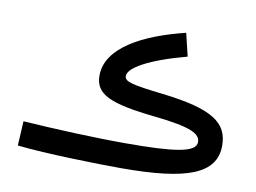

<svg xmlns="http://www.w3.org/2000/svg" viewBox="-70 -710 1104 827"><g transform="rotate(10 482.0 -296.5)"><path d="M506 15C792 15 918 -31 918 -156C918 -255 850 -305 628 -331C489 -347 457 -355 457 -380C457 -416 543 -465 705 -508L681 -608C500 -564 345 -485 345 -362C345 -280 412 -250 612 -229C772 -212 813 -189 813 -153C813 -107 717 -94 505 -94C369 -94 190 -102 57 -111L51 -4C177 10 407 15 506 15Z"/></g></svg>

Font: Noto Sans Arabic UI Cn SmBd
Style: Regular
Weight: 600
Width: 3
Designer: Monotype Design Team, Nadine Chahine and Nizar Qandah
Foundry: Monotype Imaging Inc.
Version: Version 2.010